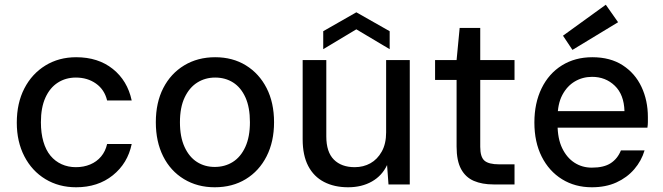

<svg xmlns="http://www.w3.org/2000/svg" viewBox="-20 -780 2806 812"><path d="M302 12Q229 12 172 -22.5Q115 -57 83 -119Q51 -181 51 -261Q51 -344 83 -406Q115 -468 172 -503Q229 -538 302 -538Q395 -538 457 -488.5Q519 -439 537 -355H433Q422 -401 386 -426.5Q350 -452 301 -452Q258 -452 224.5 -430.5Q191 -409 172 -367Q153 -325 153 -263Q153 -217 163.5 -181Q174 -145 193.5 -121.5Q213 -98 240.5 -85.5Q268 -73 301 -73Q334 -73 361.5 -84.5Q389 -96 407.5 -118Q426 -140 433 -171H537Q520 -89 457 -38.5Q394 12 302 12Z M888 12Q815 12 758 -22.5Q701 -57 670 -119Q639 -181 639 -263Q639 -346 670.5 -407.5Q702 -469 759 -503.5Q816 -538 890 -538Q964 -538 1020 -503.5Q1076 -469 1107.5 -407.5Q1139 -346 1139 -263Q1139 -181 1107.5 -119Q1076 -57 1019.5 -22.5Q963 12 888 12ZM888 -74Q931 -74 964.5 -95Q998 -116 1017.5 -158.5Q1037 -201 1037 -263Q1037 -326 1018 -368Q999 -410 966 -431Q933 -452 890 -452Q848 -452 814.5 -431Q781 -410 761 -368Q741 -326 741 -263Q741 -201 760.5 -158.5Q780 -116 813 -95Q846 -74 888 -74Z M1452 12Q1394 12 1350.5 -10.5Q1307 -33 1283.5 -78Q1260 -123 1260 -191V-526H1360V-203Q1360 -137 1392 -105Q1424 -73 1480 -73Q1517 -73 1546.5 -89.5Q1576 -106 1594.5 -139Q1613 -172 1613 -220V-526H1713V0H1623L1617 -82Q1596 -37 1553 -12.5Q1510 12 1452 12ZM1347 -572V-648L1487 -728L1628 -648V-572L1487 -656Z M2067 0Q2019 0 1984 -15Q1949 -30 1930 -65Q1911 -100 1911 -160V-442H1820V-526H1911L1924 -662H2011V-526H2156V-442H2011V-159Q2011 -116 2029 -100.5Q2047 -85 2091 -85H2156V0Z M2483 12Q2412 12 2357 -22Q2302 -56 2271 -117.5Q2240 -179 2240 -262Q2240 -344 2270.5 -406.5Q2301 -469 2356.5 -503.5Q2412 -538 2485 -538Q2561 -538 2613.5 -504Q2666 -470 2693 -412.5Q2720 -355 2720 -285Q2720 -275 2720 -264Q2720 -253 2718 -240H2313V-310H2621Q2619 -380 2580 -417.5Q2541 -455 2484 -455Q2444 -455 2411 -435.5Q2378 -416 2358 -378Q2338 -340 2338 -282V-254Q2338 -194 2357.5 -153.5Q2377 -113 2409.5 -92Q2442 -71 2483 -71Q2534 -71 2563 -90Q2592 -109 2606 -144H2706Q2693 -100 2662.5 -64.5Q2632 -29 2587 -8.5Q2542 12 2483 12ZM2401 -569 2361 -629 2542 -760 2594 -686Z"/></svg>

Font: DM Sans 9pt Medium
Style: Regular
Weight: 500
Version: Version 4.004;gftools[0.9.30]